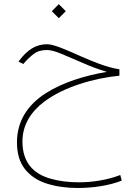

<svg xmlns="http://www.w3.org/2000/svg" viewBox="-20 -582 679 939"><path d="M233.4 -527.3 267.6 -493.2 301.8 -527.3 267.6 -561.5ZM564 -243.2C504.9 -251.5 433.6 -280.8 366.7 -310.5C299.8 -340.3 242.2 -365.7 210.4 -365.7C153.8 -365.7 113.3 -336.9 74.7 -286.6L70.3 -280.8L94.2 -269L98.6 -274.4C111.8 -290 127.4 -304.7 144.5 -317.9C161.6 -331.1 183.1 -337.4 210 -337.4C227.1 -337.4 250.5 -331.1 281.2 -318.4C311.5 -305.7 345.7 -291 384.3 -274.4C422.4 -257.3 461.9 -242.7 502.4 -230.5C395 -212.4 286.6 -179.2 202.1 -125C117.7 -70.3 63 7.3 63 114.7C63 168.9 76.2 212.9 102.5 245.6C128.4 278.3 164.1 301.8 209 315.9C253.9 330.1 304.2 337.4 359.4 337.4C436 337.4 516.1 325.2 575.2 301.3L568.4 273.9C506.3 297.9 432.6 309.6 366.7 309.6C314.5 309.6 267.6 303.7 226.1 291.5C142.1 267.6 89.8 211.4 89.8 109.9C89.8 29.3 130.9 -35.2 195.8 -84.5C292.5 -157.2 438 -199.2 564 -211.9Z"/></svg>

Font: Vazirmatn Thin
Style: Regular
Weight: 100
Designer: Saber Rastikerdar
Foundry: Saber Rastikerdar
Version: Version 33.003